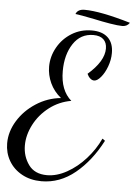

<svg xmlns="http://www.w3.org/2000/svg" viewBox="-75 -868 703 1001"><g transform="rotate(5 276.5 -368.0)"><path d="M-15 -95Q-15 -156 20 -213Q55 -270 114.5 -308.5Q174 -347 244 -354Q206 -385 187 -426.5Q168 -468 168 -512Q168 -565 195 -613Q222 -661 269 -690Q316 -719 374 -719Q429 -719 458.5 -691Q488 -663 488 -611Q488 -575 475 -540Q462 -505 443 -482.5Q424 -460 408 -460Q397 -460 387 -469Q377 -478 371 -492Q455 -565 455 -631Q455 -662 437 -679Q419 -696 384 -696Q317 -696 279 -638.5Q241 -581 241 -495Q241 -394 299 -344Q235 -333 184.5 -294Q134 -255 106 -200.5Q78 -146 78 -92Q78 -35 109.5 9Q141 53 206 53Q257 53 310 23.5Q363 -6 407 -55Q451 -104 478 -162L492 -152Q436 -44 356 21.5Q276 87 180 87Q122 87 77.5 62.5Q33 38 9 -3.5Q-15 -45 -15 -95ZM382 -779Q303 -795 281 -797Q291 -823 327 -823Q409 -823 568 -776Q554 -756 530 -756Q507 -756 465 -763Q423 -770 382 -779Z"/></g></svg>

Font: Dancing Script
Style: Regular
Weight: 400
Designer: Pablo Impallari
Foundry: Pablo Impallari
Version: Version 2.000